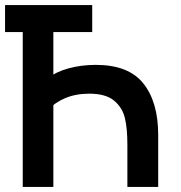

<svg xmlns="http://www.w3.org/2000/svg" viewBox="-20 -740 716 760"><path d="M0 -613V-720H345V-613ZM191.2 -720V-400L171.8 -431.2Q201.1 -455.7 251.3 -469.4Q301.6 -483.2 359.2 -483.2Q489 -483.2 547.6 -409.5Q606.2 -335.9 606.2 -205.2V0H484.2V-168Q484.2 -231.2 474.4 -272.5Q464.7 -313.8 431.8 -341.5Q398.8 -369.2 333.3 -369.2Q279.2 -369.2 237.3 -351.2Q195.4 -333.2 176 -308.2L191.2 -368.7V0H70V-720Z"/></svg>

Font: Manrope
Style: Regular
Weight: 400
Designer: Mikhail Sharanda
Foundry: Mikhail Sharanda
Version: Version 4.503